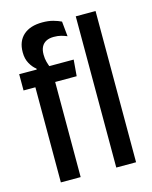

<svg xmlns="http://www.w3.org/2000/svg" viewBox="-105 -745 645 815"><g transform="rotate(-15 218.0 -338.0)"><path d="M160 -676.5Q186.5 -676.5 207.2 -670.8Q228 -665 242 -658L248.5 -592Q236.5 -597 222.8 -600.8Q209 -604.5 191 -604.5Q171 -604.5 157.5 -597.5Q144 -590.5 137 -577Q130 -563.5 130 -544V-542Q130 -525 134 -510.5Q138 -496 143.5 -482.5L85.5 -484V-493.5Q70 -505 58.5 -525.8Q47 -546.5 47 -573.5V-576Q47 -623.5 76.5 -650Q106 -676.5 160 -676.5ZM60.5 0V-463H147.5V0ZM8.5 -418V-489.5L100 -489L131.5 -489.5H248L242 -418ZM304 0V-664.5H391V0Z"/></g></svg>

Font: Anek Latin Condensed Medium
Style: Regular
Weight: 500
Width: 3
Designer: Yesha Goshar
Foundry: Ek Type
Version: Version 1.003